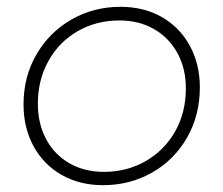

<svg xmlns="http://www.w3.org/2000/svg" viewBox="-20 -542 655 563"><path d="M566 -286Q566 -204 528.5 -138.5Q491 -73 426 -36Q361 1 282 1Q214 1 161 -29Q108 -59 78.5 -113Q49 -167 49 -236Q49 -317 87 -382.5Q125 -448 190 -485Q255 -522 333 -522Q402 -522 454.5 -492Q507 -462 536.5 -408Q566 -354 566 -286ZM91 -238Q91 -179 115.5 -133.5Q140 -88 184 -63Q228 -38 285 -38Q352 -38 407 -69.5Q462 -101 493.5 -156.5Q525 -212 525 -283Q525 -341 500.5 -386Q476 -431 432 -456.5Q388 -482 330 -482Q263 -482 208.5 -451Q154 -420 122.5 -364Q91 -308 91 -238Z"/></svg>

Font: Gontserrat ExtraLight
Style: Italic
Weight: 275
Italic angle: -11.3°
Designer: Julieta Ulanovsky
Foundry: Julieta Ulanovsky
Version: Version 6.001